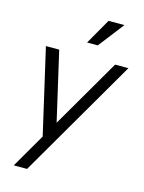

<svg xmlns="http://www.w3.org/2000/svg" viewBox="-136 -809 815 1088"><g transform="rotate(15 272.0 -265.0)"><path d="M55 200H133L540 -500H462L227 -96L134 -500H56L171 0ZM276 -580H339L455 -730H362Z"/></g></svg>

Font: Uncut Sans
Style: Italic
Weight: 400
Italic angle: -10°
Designer: Kasper Nordkvist
Foundry: Uncut Type
Version: Version 1.111;FEAKit 1.0